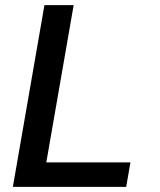

<svg xmlns="http://www.w3.org/2000/svg" viewBox="-20 -731 627 751"><path d="M161.1 -95.7H490.2L473.6 0H30.3L153.8 -710.9H268.1Z"/></svg>

Font: Roboto Mono Medium
Style: Italic
Weight: 500
Designer: Google
Version: Version 2.000985; 2015; ttfautohint (v1.3)